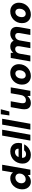

<svg xmlns="http://www.w3.org/2000/svg" viewBox="2027 -2822 807 4901"><g transform="rotate(-90 2430.5 -371.5)"><path d="M241 12Q181 12 136.5 -18Q92 -48 69 -99Q46 -150 48 -215Q50 -279 72 -333Q94 -387 132.5 -427.5Q171 -468 221 -490.5Q271 -513 329 -513Q388 -513 424 -492.5Q460 -472 478 -441L526 -720H676L550 0H417L411 -65Q393 -44 369 -26.5Q345 -9 313.5 1.5Q282 12 241 12ZM305 -119Q345 -119 378 -140Q411 -161 430.5 -196Q450 -231 451 -273Q452 -305 440 -329.5Q428 -354 404 -368Q380 -382 347 -382Q307 -382 275 -362Q243 -342 223.5 -308.5Q204 -275 203 -233Q202 -200 214 -174Q226 -148 249 -133.5Q272 -119 305 -119Z M927 12Q857 12 806.5 -15Q756 -42 729.5 -92Q703 -142 705 -209Q707 -271 730 -326Q753 -381 794.5 -423Q836 -465 893 -489Q950 -513 1019 -513Q1086 -513 1135 -486Q1184 -459 1209.5 -411.5Q1235 -364 1233 -302Q1233 -278 1228.5 -255Q1224 -232 1219 -213H810L826 -301H1084Q1087 -330 1076.5 -350.5Q1066 -371 1046 -381.5Q1026 -392 999 -392Q967 -392 938 -377.5Q909 -363 888.5 -333Q868 -303 860 -257L855 -228Q849 -194 857.5 -167.5Q866 -141 889 -125.5Q912 -110 947 -110Q980 -110 1004 -123.5Q1028 -137 1043 -159H1197Q1174 -110 1133 -71.5Q1092 -33 1039.5 -10.5Q987 12 927 12Z M1292 0 1420 -720H1570L1442 0Z M1572 0 1700 -720H1850L1722 0Z M1934 -536 1965 -755H2092L2035 -536Z M2253 12Q2187 12 2148.5 -16Q2110 -44 2097.5 -95.5Q2085 -147 2096 -217L2146 -501H2296L2248 -231Q2240 -175 2256 -144.5Q2272 -114 2324 -114Q2356 -114 2382.5 -128.5Q2409 -143 2428 -170Q2447 -197 2454 -235L2501 -501H2651L2563 0H2432L2431 -77Q2402 -37 2356.5 -12.5Q2311 12 2253 12Z M2941 12Q2873 12 2822.5 -18Q2772 -48 2745.5 -100.5Q2719 -153 2721 -219Q2722 -281 2745.5 -335Q2769 -389 2810 -428.5Q2851 -468 2904.5 -490.5Q2958 -513 3020 -513Q3088 -513 3139 -483.5Q3190 -454 3217.5 -402Q3245 -350 3243 -282Q3241 -220 3217.5 -166.5Q3194 -113 3153 -73Q3112 -33 3058 -10.5Q3004 12 2941 12ZM2961 -118Q2997 -118 3025 -138.5Q3053 -159 3070.5 -194.5Q3088 -230 3089 -277Q3090 -311 3079.5 -334.5Q3069 -358 3049 -370.5Q3029 -383 3003 -383Q2968 -383 2939 -362.5Q2910 -342 2893 -306Q2876 -270 2875 -224Q2873 -190 2884 -166.5Q2895 -143 2915 -130.5Q2935 -118 2961 -118Z M3313 0 3401 -501H3532L3533 -435Q3562 -470 3601.5 -491.5Q3641 -513 3693 -513Q3729 -513 3758.5 -503Q3788 -493 3808.5 -474Q3829 -455 3841 -427Q3875 -466 3921.5 -489.5Q3968 -513 4021 -513Q4088 -513 4129.5 -485.5Q4171 -458 4186.5 -407Q4202 -356 4188 -282L4138 0H3989L4036 -269Q4046 -325 4027.5 -356Q4009 -387 3964 -387Q3937 -387 3914 -374Q3891 -361 3874.5 -336Q3858 -311 3850 -277L3801 0H3652L3699 -269Q3709 -325 3691 -356Q3673 -387 3627 -387Q3598 -387 3574 -372Q3550 -357 3533 -329.5Q3516 -302 3509 -263L3463 0Z M4510 12Q4442 12 4391.5 -18Q4341 -48 4314.5 -100.5Q4288 -153 4290 -219Q4291 -281 4314.5 -335Q4338 -389 4379 -428.5Q4420 -468 4473.5 -490.5Q4527 -513 4589 -513Q4657 -513 4708 -483.5Q4759 -454 4786.5 -402Q4814 -350 4812 -282Q4810 -220 4786.5 -166.5Q4763 -113 4722 -73Q4681 -33 4627 -10.5Q4573 12 4510 12ZM4530 -118Q4566 -118 4594 -138.5Q4622 -159 4639.5 -194.5Q4657 -230 4658 -277Q4659 -311 4648.5 -334.5Q4638 -358 4618 -370.5Q4598 -383 4572 -383Q4537 -383 4508 -362.5Q4479 -342 4462 -306Q4445 -270 4444 -224Q4442 -190 4453 -166.5Q4464 -143 4484 -130.5Q4504 -118 4530 -118Z"/></g></svg>

Font: DM Sans 18pt Black
Style: Italic
Weight: 900
Italic angle: -10°
Designer: Colophon Foundry, Jonny Pinhorn
Foundry: Colophon Foundry
Version: Version 4.004;gftools[0.9.30]